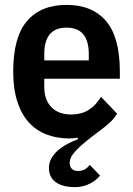

<svg xmlns="http://www.w3.org/2000/svg" viewBox="-20 -554 545 785"><path d="M287 211Q236 211 208 191Q180 171 180 132Q180 99 208.5 69Q237 39 299 15L297 9Q280 12 263 12Q212 12 169.5 -4.5Q127 -21 97 -54.5Q67 -88 50.5 -139.5Q34 -191 34 -261Q34 -402 90.5 -468Q147 -534 252 -534Q357 -534 413.5 -468Q470 -402 470 -261V-232H161V-198Q161 -146 190 -116Q219 -86 270 -86Q313 -86 342.5 -104.5Q372 -123 393 -158L459 -89Q446 -69 430 -54Q414 -39 394 -24Q356 4 331 24.5Q306 45 291.5 60.5Q277 76 271 88Q265 100 265 112Q265 127 273.5 136Q282 145 299 145Q316 145 327.5 138Q339 131 347 120L389 164Q373 184 346 197.5Q319 211 287 211ZM343 -307V-333Q343 -441 252 -441Q161 -441 161 -333V-307Z"/></svg>

Font: IBM Plex Sans Condensed SemiBold
Style: Regular
Weight: 600
Width: 3
Designer: Mike Abbink, Paul van der Laan, Pieter van Rosmalen
Foundry: Bold Monday
Version: Version 1.3